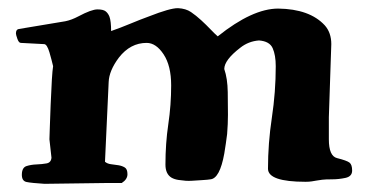

<svg xmlns="http://www.w3.org/2000/svg" viewBox="-20 -440 907 470"><path d="M239 8 89 10Q57 8 45 5.5Q33 3 33.5 -13.5Q34 -30 45 -33.5Q56 -37 69.5 -37.5Q83 -38 94 -40Q105 -42 106 -54L101 -99Q101 -105 102 -129.5Q103 -154 104 -184Q107 -260 110 -278L106 -294L101 -312Q95 -332 88 -332L31 -335Q26 -335 22.5 -345Q19 -355 19 -358Q19 -368 26 -369L140 -388Q155 -391 172 -400Q204 -417 218.5 -417Q233 -417 239 -412Q245 -407 248 -399Q252 -388 252 -364Q275 -372 299 -382Q323 -392 345 -400Q396 -420 415 -420Q416 -420 416 -420Q435 -419 447.5 -410.5Q460 -402 472.5 -390.5Q485 -379 495.5 -368Q506 -357 513 -351Q598 -419 661 -419Q738 -418 775 -378Q791 -360 791 -332L785 -153V-99Q785 -58 805 -53Q829 -47 835.5 -42Q842 -37 842 -22.5Q842 -8 825.5 -4.5Q809 -1 792.5 -1Q776 -1 768.5 0Q761 1 755 2L743 4Q737 5 728 5Q636 5 636 -27Q636 -89 645.5 -152Q655 -215 655 -278Q655 -305 647.5 -322Q640 -339 614 -341Q588 -339 568 -323Q529 -293 529 -271Q537 -248 537.5 -214.5Q538 -181 538 -159Q538 -137 536 -112Q533 -88 529 -64Q518 -3 495 -1Q490 0 473.5 1Q457 2 449.5 2.5Q442 3 434.5 2.5Q427 2 417 0.5Q407 -1 400 -5Q385 -14 385 -37Q385 -89 392 -136Q399 -183 399 -231Q399 -279 380.5 -307Q362 -335 339 -335Q299 -335 271 -299Q247 -267 246 -239L237 -44Q243 -39 252 -38Q261 -37 270 -35.5Q279 -34 285.5 -30Q292 -26 292 -13.5Q292 -1 278 8Z"/></svg>

Font: Miltonian Tattoo
Style: Regular
Weight: 400
Designer: Pablo Impallari
Foundry: Pablo Impallari
Version: Version 1.008